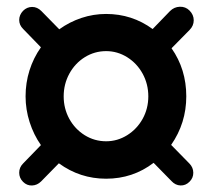

<svg xmlns="http://www.w3.org/2000/svg" viewBox="-20 -535 640 578"><path d="M49.4 -42.7 103.2 -98.2Q81.4 -129.2 69.2 -167.3Q57 -205.4 57 -245Q57 -285.6 68.8 -323.1Q80.6 -360.6 103.2 -392.6L49.4 -448.1Q37.8 -459.7 37.8 -474.9Q37.8 -490 49.4 -502.4Q61 -514 76.6 -514.1Q92.3 -514.2 104.7 -501.6L158.4 -446.8Q189.2 -469 225.2 -481Q261.2 -493 299.4 -493Q377.4 -493 439.5 -447.6L491.7 -501.6Q504.3 -514.2 521.5 -514.7Q538.6 -515.2 550.4 -503.4Q563.2 -490.6 563.2 -474Q563.2 -457.3 550.6 -444.7L496.4 -389.7Q540.8 -326.4 540.8 -245Q540.8 -164.4 495.2 -98.8L550.2 -42.7Q561.8 -30.8 561.9 -15Q562 0.8 550.4 12.2Q538.8 23.8 523.4 23.3Q508 22.8 496.3 10.2L442.4 -44.8Q379.8 3 299.4 3Q220.8 3 157.2 -43.4L103.7 11.2Q92 22.8 76.5 23.4Q61 24 49.4 12.4Q37.8 0.8 37.8 -15.1Q37.8 -31 49.4 -42.7ZM426.5 -245Q426.5 -281.7 409.5 -313Q392.4 -344.2 363 -362.7Q333.5 -381.1 299.6 -381.1Q264.7 -381.1 235.2 -362.8Q205.8 -344.4 188.7 -313.1Q171.7 -281.7 171.7 -245Q171.7 -208.3 188.6 -177.3Q205.6 -146.4 235 -128Q264.5 -109.7 299.6 -109.7Q333.5 -109.7 363 -128.1Q392.4 -146.6 409.5 -177.4Q426.5 -208.3 426.5 -245Z"/></svg>

Font: SN Pro Thin
Style: Italic
Weight: 200
Italic angle: -9°
Designer: Tobias Whetton
Foundry: Supernotes
Version: Version 1.003;Glyphs 3.3 (3324)